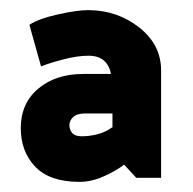

<svg xmlns="http://www.w3.org/2000/svg" viewBox="-20 -722 380 379"><path d="M117 -475Q117 -466 122.5 -459.5Q128 -453 141 -453Q157 -453 172.5 -457Q188 -461 202 -471V-498H148Q132 -498 124.5 -491Q117 -484 117 -475ZM137 -363Q78 -363 49.5 -393Q21 -423 21 -469Q21 -518 55.5 -547Q90 -576 144 -576H199Q196 -593 185 -602.5Q174 -612 155 -612Q133 -612 106 -605Q79 -598 61 -591L38 -673Q56 -685 94 -693.5Q132 -702 154 -702Q211 -702 254.5 -668Q298 -634 298 -583V-371H249L225 -397Q208 -384 184 -373.5Q160 -363 137 -363Z"/></svg>

Font: Palanquin Dark
Style: Regular
Weight: 400
Designer: Pria Ravichandran
Version: Version 1.000